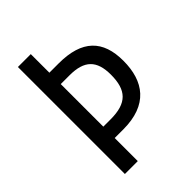

<svg xmlns="http://www.w3.org/2000/svg" viewBox="-209 -810 906 906"><g transform="rotate(-45 243.5 -357.0)"><path d="M453 -383C453 -519 384 -590 228 -590H166V-714H80V0H166V-154H223C387 -154 453 -246 453 -383ZM215 -230H166V-514H225C323 -514 365 -473 365 -378C365 -275 323 -230 215 -230Z"/></g></svg>

Font: Noto Sans Sinhala Condensed
Style: Regular
Weight: 400
Width: 3
Designer: Jelle Bosma - Monotype Design Team
Foundry: Monotype Imaging Inc.
Version: Version 2.006